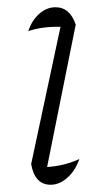

<svg xmlns="http://www.w3.org/2000/svg" viewBox="-20 -505 296 530"><path d="M199 -66Q188 -34 166 -14.5Q144 5 120 5Q76 5 66 -52L147 -431Q95 -432 58 -419Q68 -449 88.5 -467Q109 -485 133 -485Q173 -485 189 -437L110 -44Q158 -47 199 -66Z"/></svg>

Font: Piazzolla ExtraLight
Style: Italic
Weight: 200
Italic angle: -11.3°
Designer: Juan Pablo del Peral
Foundry: Huerta Tipografica
Version: Version 1.330